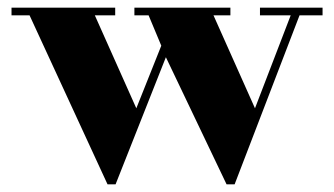

<svg xmlns="http://www.w3.org/2000/svg" viewBox="-20 -480 870 500"><path d="M10 -440V-460H280V-440H227L335 -198L400 -361L367 -440H330V-460H580V-440H536L644 -198L737 -440H657V-460H820V-440H760L591 0H570L412 -331L281 0H260L57 -440Z"/></svg>

Font: Rozha One
Style: Regular
Weight: 400
Designer: Tim Donaldson, Indian Type Foundry
Foundry: Indian Type Foundry
Version: Version 1.300;PS 1.0;hotconv 1.0.78;makeotf.lib2.5.61930; tt